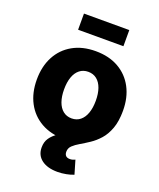

<svg xmlns="http://www.w3.org/2000/svg" viewBox="-168 -835 949 1145"><g transform="rotate(20 306.5 -262.5)"><path d="M306.6 10.7Q222.7 10.7 161.1 -24.2Q99.6 -59.1 66.4 -121.8Q33.2 -184.6 33.2 -268.1Q33.2 -351.6 66.4 -414.3Q99.6 -477.1 161.1 -512Q222.7 -546.9 306.6 -546.9Q391.1 -546.9 452.4 -512Q513.7 -477.1 546.9 -414.3Q580.1 -351.6 580.1 -268.1Q580.1 -184.6 546.9 -121.8Q513.7 -59.1 452.4 -24.2Q391.1 10.7 306.6 10.7ZM306.6 -120.6Q338.9 -120.6 361.3 -138.9Q383.8 -157.2 395.5 -190.4Q407.2 -223.6 407.2 -268.6Q407.2 -314 395.5 -346.9Q383.8 -379.9 361.3 -397.9Q338.9 -416 306.6 -416Q274.9 -416 252.2 -397.9Q229.5 -379.9 217.8 -346.9Q206.1 -314 206.1 -268.6Q206.1 -223.6 217.8 -190.4Q229.5 -157.2 252.2 -138.9Q274.9 -120.6 306.6 -120.6ZM336.4 208Q272.9 208 235.8 180.2Q198.7 152.3 198.7 102.5Q198.7 67.4 215.6 43Q232.4 18.6 260.5 0Q288.6 -18.6 322.3 -35.4Q356 -52.2 389.2 -71.5Q422.4 -90.8 450.4 -116.7Q478.5 -142.6 495.6 -179.2Q512.7 -215.8 512.7 -268.1H580.1Q580.1 -201.2 563.2 -155.3Q546.4 -109.4 519.5 -79.3Q492.7 -49.3 462.6 -29.3Q432.6 -9.3 406 6.1Q379.4 21.5 362.5 37.6Q345.7 53.7 345.7 76.7Q345.7 92.8 354.2 101.8Q362.8 110.8 380.4 110.8Q389.2 110.8 397 108.6Q404.8 106.4 413.1 102.5L438.5 189Q419.4 197.3 391.6 202.6Q363.8 208 336.4 208ZM450.7 -733.4V-630.9H163.1V-733.4Z"/></g></svg>

Font: Inter 18pt ExtraBold
Style: Regular
Weight: 800
Designer: Rasmus Andersson
Foundry: rsms
Version: Version 4.001;git-66647c0bb